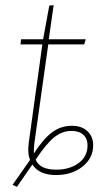

<svg xmlns="http://www.w3.org/2000/svg" viewBox="-20 -672 383 748"><path d="M343 -106Q343 -56 301.5 -23Q260 10 198 10Q133 10 106 -31L46 56L29 48L97 -49Q90 -66 90 -91Q90 -98 92 -116L145 -499H60L62 -519H148L172 -650L189 -652L170 -519H314L308 -499H168L114 -115Q111 -89 112 -74Q147 -129 181.5 -155.5Q216 -182 261 -182Q298 -182 320.5 -161Q343 -140 343 -106ZM321 -106Q321 -132 304.5 -147Q288 -162 259 -162Q222 -162 191 -137Q160 -112 119 -50Q135 -11 199 -11Q251 -11 286 -36.5Q321 -62 321 -106Z"/></svg>

Font: FiraGO Thin
Style: Italic
Weight: 100
Italic angle: -8°
Designer: bBox Type GmbH
Foundry: bBox Type GmbH
Version: Version 1.001